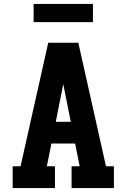

<svg xmlns="http://www.w3.org/2000/svg" viewBox="-20 -951 640 971"><path d="M44 0V-110H84L224 -735H376L516 -110H556V0H342V-110H383L360 -225H240L217 -110H258V0ZM262 -335H338L307 -490Q305 -499 303.5 -508Q302 -517 300 -526Q298 -517 296.5 -508Q295 -499 293 -490ZM150 -839V-931H450V-839Z"/></svg>

Font: Iosevka Slab XBdEx
Style: Regular
Weight: 800
Width: 7
Monospace: yes
Designer: Belleve Invis
Foundry: Belleve Invis
Version: Version 11.1.0; ttfautohint (v1.8.3)